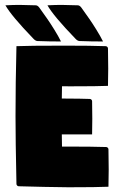

<svg xmlns="http://www.w3.org/2000/svg" viewBox="-20 -779 483 803"><path d="M44.9 -293Q44.9 -429.7 48.8 -585.9Q95.2 -588.1 251.5 -588.1Q362.1 -588.1 421.9 -585.9Q425.8 -585.9 428.7 -583Q431.6 -580.1 431.6 -576.2Q432.6 -516.6 432.6 -491.7Q432.6 -453.4 431.6 -419.9Q390.4 -418 276.4 -418Q255.9 -418 239.3 -418.2Q238.8 -384.5 238.5 -366.9Q325.9 -366.5 355.5 -365.2Q359.4 -365.2 362.3 -362.3Q365.2 -359.4 365.2 -355.5Q366 -315.4 366 -282Q366 -252 365.2 -216.8H238.5Q238.8 -199.7 239.3 -166H251Q370.6 -166 423.8 -164.1Q427.7 -164.1 430.7 -161.1Q433.6 -158.2 433.6 -154.3Q434.6 -94.7 434.6 -69.8Q434.6 -31.5 433.6 2Q387.2 4.2 266.1 4.2Q241.9 4.2 163.2 2.6Q84.5 1 58.6 0Q54.7 0 51.8 -2.9Q48.8 -5.9 48.8 -9.8Q44.9 -193.4 44.9 -293ZM178.5 -756.8Q212.9 -758.5 236.8 -758.5Q254.6 -758.5 305.4 -756.8Q313.2 -756.6 320.3 -747.1Q341.6 -717.3 353.8 -699.8Q366 -682.4 382.8 -655.3Q399.7 -628.2 410.9 -605.5Q360.8 -605.5 312.3 -607.4Q304.2 -607.7 295.4 -617.2Q202.6 -713.4 178.5 -756.8ZM2.7 -756.8Q37.1 -758.5 61 -758.5Q78.9 -758.5 129.6 -756.8Q137.5 -756.6 144.5 -747.1Q165.8 -717.3 178 -699.8Q190.2 -682.4 207 -655.3Q223.9 -628.2 235.1 -605.5Q185.1 -605.5 136.5 -607.4Q128.4 -607.7 119.6 -617.2Q26.9 -713.4 2.7 -756.8Z"/></svg>

Font: Digitalt
Style: Medium
Weight: 500
Designer: gluk
Foundry: gluk
Version: Version 0.60